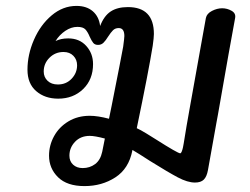

<svg xmlns="http://www.w3.org/2000/svg" viewBox="-20 -611 846 650"><path d="M776 -550Q760 -465 718 -224L713 -197Q706 -160 684 -35Q680 -13 670 -3Q660 7 640 7Q615 7 582 -10.5Q549 -28 488 -66Q448 -92 429 -103H428V-101Q416 -40 370.5 -10.5Q325 19 266 19Q207 19 176.5 -11Q146 -41 146 -84Q146 -119 163 -150Q180 -181 211.5 -200Q243 -219 284 -219Q311 -219 349 -209L358 -253Q391 -419 397 -453Q401 -483 401 -489Q401 -516 382 -516Q370 -516 362.5 -508.5Q355 -501 346 -487Q338 -474 330.5 -466.5Q323 -459 312 -459Q301 -459 295.5 -466Q290 -473 284 -486Q277 -503 269 -511.5Q261 -520 242 -520Q221 -520 201 -506.5Q181 -493 168 -472Q186 -481 211 -481Q249 -481 272 -455.5Q295 -430 295 -394Q295 -342 261.5 -309.5Q228 -277 177 -277Q132 -277 102.5 -302.5Q73 -328 73 -375Q73 -426 95 -476.5Q117 -527 155 -559Q193 -591 239 -591Q273 -591 294 -573Q315 -555 319 -523Q332 -557 354.5 -572Q377 -587 413 -587Q501 -587 501 -496Q501 -484 497 -456Q483 -369 443 -177L457 -170Q470 -163 508 -139Q582 -92 590 -92Q593 -92 595.5 -98.5Q598 -105 599.5 -112.5Q601 -120 602 -126Q611 -183 623 -249L659 -450L677 -550Q680 -565 697.5 -574Q715 -583 732 -583Q749 -583 764 -574.5Q779 -566 776 -550ZM195 -435Q167 -435 147.5 -415.5Q128 -396 128 -369Q128 -350 141 -337.5Q154 -325 176 -325Q204 -325 222.5 -344.5Q241 -364 241 -390Q241 -409 228.5 -422Q216 -435 195 -435ZM335 -142Q301 -151 284 -151Q253 -151 234 -131Q215 -111 215 -84Q215 -65 227.5 -53.5Q240 -42 260 -42Q284 -42 302 -55.5Q320 -69 326 -97Z"/></svg>

Font: Mali Medium
Style: Italic
Weight: 500
Italic angle: -10°
Version: Version 1.000; ttfautohint (v1.6)